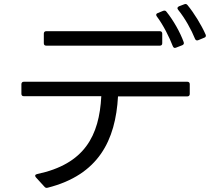

<svg xmlns="http://www.w3.org/2000/svg" viewBox="-20 -891 1040 942"><path d="M982 -706C989 -708 992 -714 989 -721C968 -769 932 -827 900 -866C896 -871 891 -873 884 -870L858 -860C850 -856 848 -850 854 -843C888 -801 919 -745 937 -700C940 -693 946 -691 953 -694ZM874 -669C881 -672 884 -677 881 -685C864 -732 831 -791 797 -833C793 -839 788 -840 781 -838L754 -827C746 -824 744 -818 749 -811C782 -767 811 -708 828 -664C831 -657 836 -654 843 -657ZM195 -679C195 -671 199 -667 207 -667H764C772 -667 776 -671 776 -679V-726C776 -733 772 -738 764 -738H207C199 -738 195 -733 195 -726ZM85 -431C85 -423 89 -419 97 -419H477C467 -225 395 -86 162 -37C152 -35 150 -28 156 -21L198 25C202 30 207 32 214 30C463 -33 547 -202 559 -418H899C907 -418 911 -423 911 -430V-478C911 -485 907 -490 899 -490H97C89 -490 85 -485 85 -478Z"/></svg>

Font: LINE Seed JP_OTF Regular
Style: Regular
Weight: 400
Designer: LY Corporation & Fontrix & Fontworks
Version: Version 1.002